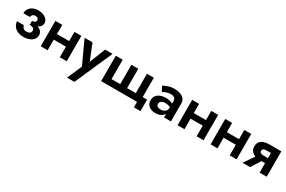

<svg xmlns="http://www.w3.org/2000/svg" viewBox="116 -1633 4488 3014"><g transform="rotate(30 2360.0 -126.0)"><path d="M269 10Q175 10 121.5 -35Q68 -80 60 -154H184Q191 -123 211.5 -104.5Q232 -86 268 -86Q305 -86 327 -101.5Q349 -117 349 -145Q349 -205 262 -205V-277Q297 -277 313.5 -290.5Q330 -304 330 -325Q330 -347 314 -359.5Q298 -372 272 -372Q239 -372 221.5 -354Q204 -336 204 -313H84Q84 -359 107.5 -394.5Q131 -430 173 -450Q215 -470 271 -470Q322 -470 363 -453Q404 -436 427.5 -406.5Q451 -377 451 -340Q451 -309 433 -284.5Q415 -260 380 -246Q471 -216 471 -135Q471 -90 444.5 -58Q418 -26 372 -8Q326 10 269 10Z M580 -460H705V-293H926V-460H1051V0H926V-192H705V0H580Z M1617 -460 1317 220H1184L1300 -46L1109 -460H1253L1368 -174L1482 -460Z M2083 -109H2240V-460H2365V-109H2445V99H2326V0H1675V-460H1800V-109H1958V-460H2083Z M2585 -329 2538 -418Q2573 -436 2624 -454Q2675 -472 2737 -472Q2826 -472 2883 -434Q2940 -396 2940 -326V0H2815V-66Q2795 -29 2753.5 -9.5Q2712 10 2660 10Q2589 10 2542.5 -26Q2496 -62 2496 -131Q2496 -201 2549.5 -241Q2603 -281 2694 -281Q2731 -281 2762 -272Q2793 -263 2815 -252V-305Q2815 -336 2790.5 -353.5Q2766 -371 2729 -371Q2679 -371 2640.5 -355Q2602 -339 2585 -329ZM2626 -137Q2626 -108 2648 -94Q2670 -80 2702 -80Q2749 -80 2782 -103Q2815 -126 2815 -184V-185Q2774 -206 2719 -206Q2674 -206 2650 -187Q2626 -168 2626 -137Z M3060 -460H3185V-293H3406V-460H3531V0H3406V-192H3185V0H3060Z M3659 -460H3784V-293H4005V-460H4130V0H4005V-192H3784V0H3659Z M4374 0H4238L4364 -185Q4323 -200 4296 -232.5Q4269 -265 4269 -318Q4269 -369 4294.5 -400.5Q4320 -432 4361 -446Q4402 -460 4450 -460H4676V0H4547V-171H4483ZM4465 -263H4547V-356H4465Q4396 -356 4396 -309Q4396 -263 4465 -263Z"/></g></svg>

Font: Jost* Semi
Style: Regular
Weight: 600
Version: Version 3.7